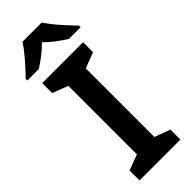

<svg xmlns="http://www.w3.org/2000/svg" viewBox="-313 -967 996 996"><g transform="rotate(-45 185.5 -469.0)"><path d="M256 -938H114C87 -893 27 -828 -10 -790V-778H74C109 -800 149 -829 184 -865C219 -829 261 -799 296 -778H381V-790C345 -827 283 -893 256 -938ZM335 0V-73L249 -105V-608L335 -641V-714H35V-641L121 -608V-105L35 -73V0Z"/></g></svg>

Font: Noto Sans Sinhala SemiBold
Style: Regular
Weight: 600
Designer: Jelle Bosma - Monotype Design Team
Foundry: Monotype Imaging Inc.
Version: Version 2.006